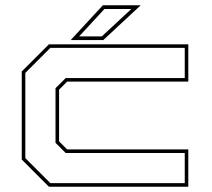

<svg xmlns="http://www.w3.org/2000/svg" viewBox="-20 -708 804 728"><path d="M165.5 0 62.5 -103V-437L165.5 -540H694V-398.5H234.5L204 -368V-172L234.5 -141.5H694V0ZM171 -13.5H680.5V-128H229L190.5 -166.5V-373.5L229 -412H680.5V-526.5H171L76 -431.5V-108.5ZM248 -556 370 -688H513.5L371.5 -556ZM280 -570H366L478 -674H376Z"/></svg>

Font: Tourney Expanded Thin
Style: Regular
Weight: 100
Width: 7
Designer: Tyler Finck
Foundry: Etcetera Type Co
Version: Version 1.010; ttfautohint (v1.8.3)